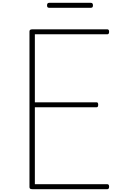

<svg xmlns="http://www.w3.org/2000/svg" viewBox="-20 -1335 853 1355"><path d="M207 0Q197 0 192.5 -3.5Q188 -7 188 -15V-1113Q188 -1121 193 -1124.5Q198 -1128 208 -1128H738Q743 -1128 746.5 -1124Q750 -1120 750 -1111Q750 -1101 746.5 -1097Q743 -1093 738 -1093H226V-613H662Q667 -613 670 -609Q673 -605 673 -596Q673 -586 670 -582Q667 -578 662 -578H226V-35H738Q743 -35 746.5 -31Q750 -27 750 -18Q750 -8 746.5 -4Q743 0 738 0ZM327 -1280Q319 -1280 315.5 -1284Q312 -1288 312 -1297Q312 -1306 315.5 -1310.5Q319 -1315 327 -1315H621Q629 -1315 632.5 -1310.5Q636 -1306 636 -1297Q636 -1288 632.5 -1284Q629 -1280 621 -1280Z"/></svg>

Font: Playwrite CL Thin
Style: Regular
Weight: 100
Designer: Veronika Burian, José Scaglione
Foundry: TypeTogether
Version: Version 1.002